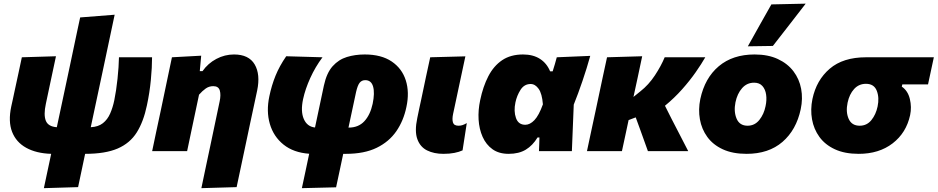

<svg xmlns="http://www.w3.org/2000/svg" viewBox="-20 -806 5000 1024"><path d="M214 197.5Q223.5 153 232.8 109Q242 65 253 14.5Q173.5 12 119.8 -17.8Q66 -47.5 44.5 -102.8Q23 -158 40 -238Q45 -260 49 -278.8Q53 -297.5 57 -316.5Q69.5 -374.5 78.5 -416Q87.5 -457.5 96.5 -500.5L278.5 -506Q262 -428.5 248 -363Q234 -297.5 224.5 -252Q212 -194 224.2 -162.5Q236.5 -131 283 -127.5L351.5 -449Q365 -512.5 374.5 -558Q384 -603.5 391.8 -640Q399.5 -676.5 407.5 -713L591.5 -727.5Q575.5 -652.5 561.2 -584.5Q547 -516.5 532 -446.5Q517 -376.5 499.5 -294L464 -127.5Q504 -129.5 528.8 -149Q553.5 -168.5 567.5 -200.5Q581.5 -232.5 589.5 -271Q600 -322 606.8 -386Q613.5 -450 614.5 -500.5H791Q791 -447 784.5 -379.2Q778 -311.5 763.5 -244Q745.5 -157.5 709.5 -100Q673.5 -42.5 607.8 -14Q542 14.5 434 14.5Q424.5 60.5 415.2 103.5Q406 146.5 396.5 192Z M1054 197.5Q1065.5 143 1077.2 86.8Q1089 30.5 1102 -30Q1114.5 -89 1126.8 -147.8Q1139 -206.5 1151.5 -265.5Q1159 -300.5 1152.2 -323.5Q1145.5 -346.5 1117.5 -346.5Q1095 -346.5 1077 -333.8Q1059 -321 1041.5 -301L1021 -204Q1009.5 -149.5 999.2 -101Q989 -52.5 978 0H791.5Q802.5 -52.5 813 -102.5Q823.5 -152.5 837 -214.5L847.5 -264.5Q859 -320.5 871.5 -379.2Q884 -438 897 -500.5L1053 -509L1045.5 -426.5H1060Q1089 -468 1133.8 -491.8Q1178.5 -515.5 1228 -515.5Q1307 -515.5 1338.2 -462.5Q1369.5 -409.5 1351.5 -323Q1341 -274 1331.8 -230.8Q1322.5 -187.5 1313.5 -145.5L1298 -72Q1282 4 1268.8 65.8Q1255.5 127.5 1242 192Z M1590 197.5Q1599.5 154 1608.8 109.8Q1618 65.5 1629 14Q1545.5 8 1492.2 -34.8Q1439 -77.5 1419.2 -145Q1399.5 -212.5 1416.5 -292.5Q1428.5 -350.5 1449.5 -402.2Q1470.5 -454 1506.5 -506L1700 -500.5Q1661.5 -449 1634.8 -390Q1608 -331 1596.5 -277.5Q1582.5 -212.5 1600.2 -171.5Q1618 -130.5 1660 -126L1707.5 -350Q1722 -417 1754 -452.8Q1786 -488.5 1830 -502Q1874 -515.5 1925 -515.5Q2013.5 -515.5 2068.8 -478.2Q2124 -441 2144.2 -377.5Q2164.5 -314 2147.5 -235.5Q2132.5 -162.5 2093.8 -106.2Q2055 -50 1989 -17.8Q1923 14.5 1825 14.5H1810.5Q1800 63.5 1791.2 105.5Q1782.5 147.5 1772.5 193ZM1879 -315 1838.5 -125.5H1840Q1891.5 -125.5 1923 -159.2Q1954.5 -193 1967.5 -252.5Q1979.5 -310.5 1969.8 -344.5Q1960 -378.5 1928 -378.5Q1909 -378.5 1898 -364.5Q1887 -350.5 1879 -315Z M2344.5 14.5Q2294.5 14.5 2257.8 -3.8Q2221 -22 2205.8 -64Q2190.5 -106 2205.5 -176.5Q2212 -208 2216.5 -229.5Q2221 -251 2226.5 -275.5Q2241.5 -347 2252.2 -397.8Q2263 -448.5 2274.5 -500.5L2462 -505.5Q2444 -422 2429 -351Q2414 -280 2403.5 -231L2396.5 -198.5Q2390.5 -170 2395.8 -152.8Q2401 -135.5 2425.5 -135.5Q2436 -135.5 2445.8 -138.5Q2455.5 -141.5 2469.5 -149.5L2447 -4Q2428.5 4.5 2403.2 9.5Q2378 14.5 2344.5 14.5Z M2693 14.5Q2641 14.5 2606.8 -10Q2572.5 -34.5 2554 -76Q2535.5 -117.5 2532.5 -168.2Q2529.5 -219 2541 -272Q2556 -344.5 2584.5 -399.5Q2613 -454.5 2658.2 -485Q2703.5 -515.5 2769.5 -515.5Q2823 -515.5 2859.5 -492.2Q2896 -469 2914 -425.5H2927.5Q2934 -445 2939.2 -463.5Q2944.5 -482 2949.5 -500.5L3128 -508Q3110 -443 3086.5 -374Q3063 -305 3040 -248Q3037.5 -186 3035 -124Q3032.5 -62 3030 0H2854.5Q2855.5 -18.5 2856 -36.8Q2856.5 -55 2857 -73H2847Q2821 -30 2784.2 -7.8Q2747.5 14.5 2693 14.5ZM2781.5 -140.5Q2806.5 -140.5 2830.2 -165.2Q2854 -190 2875.5 -249.5Q2871 -306.5 2852.8 -332.2Q2834.5 -358 2810 -358Q2776 -358 2756.2 -327Q2736.5 -296 2729 -260Q2719 -213 2731.8 -176.8Q2744.5 -140.5 2781.5 -140.5Z M3110.5 0Q3121.5 -52 3132.2 -102Q3143 -152 3156.5 -215L3167 -264.5Q3183 -340 3194.2 -392.8Q3205.5 -445.5 3217.5 -500.5L3405 -506Q3392 -444 3380.2 -389Q3368.5 -334 3358.5 -289L3395.5 -319Q3439.5 -353.5 3472.8 -404Q3506 -454.5 3525 -500.5H3741.5Q3721.5 -465.5 3690.5 -421Q3659.5 -376.5 3618.2 -330Q3577 -283.5 3526.5 -242L3563 -169.5Q3583 -131 3605.8 -86.8Q3628.5 -42.5 3650.5 0H3435.5Q3425.5 -28.5 3415.5 -55.8Q3405.5 -83 3395.5 -111.5L3370.5 -180L3332.5 -165.5Q3323.5 -123.5 3315 -83.5Q3306.5 -43.5 3297 0Z M3961.5 14.5Q3887 14.5 3834.8 -9.8Q3782.5 -34 3752.2 -75.8Q3722 -117.5 3712.8 -169.8Q3703.5 -222 3715 -278Q3739 -390 3813.5 -452.8Q3888 -515.5 4004.5 -515.5Q4076.5 -515.5 4128.5 -491.2Q4180.5 -467 4211.8 -425.8Q4243 -384.5 4252.8 -332.2Q4262.5 -280 4250.5 -223.5Q4227 -113 4153.2 -49.2Q4079.5 14.5 3961.5 14.5ZM3967 -135.5Q4005 -135.5 4029.8 -166.2Q4054.5 -197 4063 -240Q4070 -272.5 4066 -301Q4062 -329.5 4046.2 -347.2Q4030.5 -365 4002 -365Q3963.5 -365 3937.8 -335.8Q3912 -306.5 3902.5 -260.5Q3892.5 -211 3908.5 -173.2Q3924.5 -135.5 3967 -135.5ZM3968.5 -559Q4000 -615.5 4031.2 -671.2Q4062.5 -727 4094 -782.5L4277 -786.5Q4232 -728 4188 -671.5Q4144 -615 4102 -561Z M4559.5 14.5Q4485 14.5 4432.8 -9.8Q4380.5 -34 4350.2 -75.8Q4320 -117.5 4310.8 -169.8Q4301.5 -222 4313 -278Q4334 -378.5 4405.2 -439.5Q4476.5 -500.5 4598.5 -500.5H4960.5L4929.5 -356H4792.5L4789.5 -344Q4822 -322 4832.5 -278.2Q4843 -234.5 4834 -192Q4813.5 -97.5 4740.8 -41.5Q4668 14.5 4559.5 14.5ZM4565 -135.5Q4603 -135.5 4627.2 -165.2Q4651.5 -195 4660.5 -238Q4670.5 -285.5 4656 -322.2Q4641.5 -359 4598.5 -359Q4560.5 -359 4535.2 -331.2Q4510 -303.5 4500.5 -258.5Q4490 -209 4506.2 -172.2Q4522.5 -135.5 4565 -135.5Z"/></svg>

Font: Commissioner ExtraBold
Style: Italic
Weight: 800
Italic angle: -12°
Designer: Kostas Bartsokas
Foundry: Kostas Bartsokas
Version: Version 1.000; ttfautohint (v1.8.3)